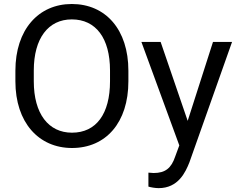

<svg xmlns="http://www.w3.org/2000/svg" viewBox="-20 -741 1210 974"><path d="M631.3 -382.3C631.3 -590.8 516.1 -720.7 344.2 -720.7C175.3 -720.7 58.1 -590.8 58.1 -382.3V-328.6C58.1 -119.6 176.3 9.8 345.2 9.8C517.6 9.8 631.3 -119.6 631.3 -328.6ZM538.1 -328.6C538.1 -163.6 468.3 -67.9 345.2 -67.9C226.1 -67.9 151.4 -163.6 151.4 -328.6V-383.3C151.4 -546.9 225.1 -642.6 344.2 -642.6C466.3 -642.6 538.1 -547.4 538.1 -383.3ZM794.9 -528.3H697.3L889.6 -3.4L868.7 53.2C849.1 111.8 818.8 136.7 759.3 136.7C753.9 136.7 738.8 134.8 732.9 134.8V205.6C745.1 209.5 768.1 213.4 784.7 213.4C884.3 213.4 920.9 132.8 940.9 82.5L1157.2 -528.3H1060.5L932.1 -127.9Z"/></svg>

Font: Bert Sans
Style: Regular
Weight: 400
Designer: Christian Robertson (Google), Cristiano Sobral
Foundry: Google, Cristiano Sobral
Version: Version 3.101